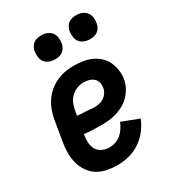

<svg xmlns="http://www.w3.org/2000/svg" viewBox="-181 -841 861 952"><g transform="rotate(-30 250.0 -365.5)"><path d="M212 8Q182 8 153 2.5Q124 -3 100 -17.5Q76 -32 59.5 -55Q43 -78 35 -105Q27 -132 26.5 -162Q26 -192 31 -222L51 -342Q55 -367 64 -392Q73 -417 87.5 -439Q102 -461 123 -479Q144 -497 168 -508Q192 -519 217 -523.5Q242 -528 267 -528Q294 -528 319.5 -524Q345 -520 367 -510Q389 -500 407.5 -483.5Q426 -467 436.5 -445Q447 -423 451 -397.5Q455 -372 451 -346Q447 -324 436.5 -303Q426 -282 410 -264.5Q394 -247 373.5 -235Q353 -223 330.5 -216Q308 -209 286 -206.5Q264 -204 242 -204Q216 -204 191.5 -205Q167 -206 142 -209V-207Q138 -185 139 -163Q140 -141 150 -123.5Q160 -106 179.5 -97Q199 -88 221 -88Q238 -88 255.5 -94Q273 -100 287 -112Q301 -124 311 -139.5Q321 -155 328 -172L425 -135Q412 -103 390.5 -75.5Q369 -48 340 -28.5Q311 -9 278 -0.5Q245 8 212 8ZM255 -298Q269 -298 283 -301Q297 -304 309.5 -312.5Q322 -321 330 -333.5Q338 -346 340 -360Q343 -376 339 -390.5Q335 -405 324 -414.5Q313 -424 298 -428Q283 -432 267 -432Q248 -432 228.5 -424Q209 -416 194 -400.5Q179 -385 172 -365.5Q165 -346 162 -327L158 -305Q170 -303 182 -302.5Q194 -302 206.5 -301.5Q219 -301 231 -299.5Q243 -298 255 -298ZM404 -601Q388 -601 372.5 -607Q357 -613 347.5 -625Q338 -637 336 -653.5Q334 -670 336 -687Q338 -698 344 -709Q350 -720 359.5 -727Q369 -734 381 -736.5Q393 -739 404 -739Q421 -739 436 -733Q451 -727 460.5 -715Q470 -703 472.5 -686.5Q475 -670 472 -653Q470 -642 464 -631Q458 -620 448.5 -613Q439 -606 427.5 -603.5Q416 -601 404 -601ZM204 -601Q188 -601 172.5 -607Q157 -613 147.5 -625Q138 -637 136 -653.5Q134 -670 136 -687Q138 -698 144 -709Q150 -720 159.5 -727Q169 -734 181 -736.5Q193 -739 204 -739Q221 -739 236 -733Q251 -727 260.5 -715Q270 -703 272.5 -686.5Q275 -670 272 -653Q270 -642 264 -631Q258 -620 248.5 -613Q239 -606 227.5 -603.5Q216 -601 204 -601Z"/></g></svg>

Font: Iosevka Custom
Style: Bold Italic
Weight: 700
Italic angle: -9°
Designer: Belleve Invis
Foundry: Belleve Invis
Version: Version 30.3.1; ttfautohint (v1.8.3)